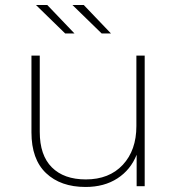

<svg xmlns="http://www.w3.org/2000/svg" viewBox="-20 -740 706 763"><path d="M320 3Q221 3 163 -52Q105 -107 105 -214V-519H138V-216Q138 -123 186 -75Q234 -27 321 -27Q414 -27 468 -85Q522 -143 522 -239V-519H555V0H523V-125Q499 -65 446.5 -31Q394 3 320 3ZM384 -607 268 -720H313L421 -607ZM239 -607 123 -720H168L276 -607Z"/></svg>

Font: Montserrat ExtraLight
Style: Regular
Weight: 200
Designer: Julieta Ulanovsky
Foundry: Julieta Ulanovsky
Version: Version 9.000; ttfautohint (v1.8.4.7-5d5b)